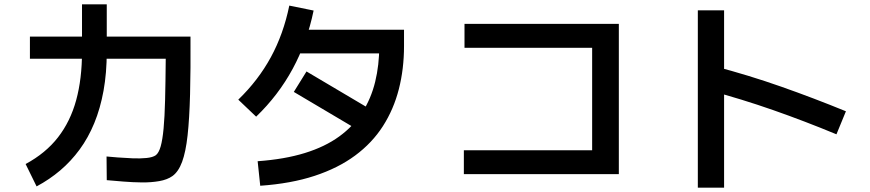

<svg xmlns="http://www.w3.org/2000/svg" viewBox="-20 -820 4040 892"><path d="M476 17 475 -93Q495 -91 527.5 -88.5Q560 -86 596 -84.5Q632 -83 661 -86Q690 -89 704 -99Q718 -110 726.5 -140Q735 -170 740 -223Q745 -276 747 -356Q749 -436 750 -547H119V-650H865Q866 -496 863 -382Q860 -268 851.5 -191Q843 -114 826 -68Q809 -22 781 -2Q757 15 719.5 21.5Q682 28 639 27.5Q596 27 553 23.5Q510 20 476 17ZM150 46 99 -58Q192 -108 249.5 -182Q307 -256 334 -355Q361 -454 361 -580V-800H476V-580Q476 -481 461 -398.5Q446 -316 418 -248Q390 -180 350 -125.5Q310 -71 260 -28.5Q210 14 150 46Z M1189 43 1177 -71Q1302 -80 1396 -109Q1490 -138 1556 -186Q1622 -234 1663 -298Q1704 -362 1723 -440Q1742 -518 1742 -606L1774 -572H1325V-682H1857V-606Q1857 -500 1833 -406Q1809 -312 1759 -234Q1709 -156 1630 -97.5Q1551 -39 1441.5 -3Q1332 33 1189 43ZM1170 -278 1087 -357Q1180 -447 1238.5 -554.5Q1297 -662 1324 -794L1437 -771Q1376 -476 1170 -278ZM1708 -308 1649 -213 1345 -393 1404 -488Z M2135 -11V-122H2731V-598H2138V-709H2855V-11Z M3344 52H3222V-772H3344ZM3910 -303 3866 -196Q3719 -257 3572 -308.5Q3425 -360 3271 -401L3300 -512Q3457 -471 3609 -417.5Q3761 -364 3910 -303Z"/></svg>

Font: Murecho Thin Medium
Style: Regular
Weight: 500
Version: Version 1.010